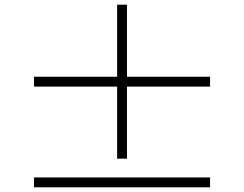

<svg xmlns="http://www.w3.org/2000/svg" viewBox="-20 -808 1040 818"><path d="M521 -132V-439H875V-481H521V-788H479V-481H125V-439H479V-132ZM125 -52V-10H875V-52Z"/></svg>

Font: Noto Serif TC ExtraLight
Style: Regular
Weight: 200
Designer: Ryoko NISHIZUKA 西塚涼子 (kana & ideographs); Frank Grießhammer (Latin, Greek & Cyrillic); Wenlong ZHANG 张文龙 (bopomofo); San
Foundry: Adobe
Version: Version 2.001;hotconv 1.1.0;makeotfexe 2.6.0